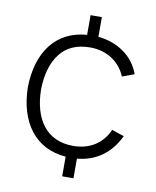

<svg xmlns="http://www.w3.org/2000/svg" viewBox="-84 -785 714 880"><g transform="rotate(10 273.0 -345.0)"><path d="M266 30H318.5V-61.5C406.5 -69.5 472.5 -117.5 512 -200L455 -219.5C425 -152 367 -116 290.5 -116C168 -116 103.5 -205.5 101.5 -345C102.5 -415.5 119 -471 150.5 -512.5C182 -553.5 229 -574 290.5 -574C366.5 -574 428.5 -534.5 456 -468L512 -488.5C497.5 -528 473.5 -560.5 439 -585C404.5 -609.5 364.5 -624 318.5 -628.5V-720H266V-628.5C122 -617.5 43 -509 40 -345C43 -184 121.5 -72.5 266 -61.5Z"/></g></svg>

Font: Vela Sans Light
Style: Regular
Weight: 300
Designer: Principal design: Mikhail Sharanda - project Manrope.
Design modification: Ravid Balaliev
Foundry: Mikhail Sharanda
Version: Version 1.001